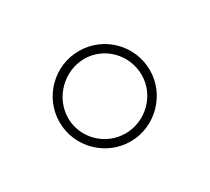

<svg xmlns="http://www.w3.org/2000/svg" viewBox="-61 -813 442 405"><g transform="rotate(-30 160.0 -610.0)"><path d="M160 -720C100 -720 50 -671 50 -610C50 -549 100 -500 160 -500C220 -500 270 -550 270 -610C270 -671 221 -720 160 -720ZM159 -520C110 -520 70 -560 70 -608C70 -659 113 -700 162 -700C210 -700 250 -660 250 -610C250 -561 209 -520 159 -520Z"/></g></svg>

Font: Perun Thin
Style: Regular
Weight: 100
Foundry: Copyright (c) Stefan Peev, Context Ltd, 2016
Version: Version 1.089